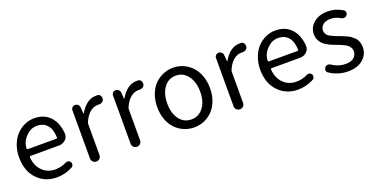

<svg xmlns="http://www.w3.org/2000/svg" viewBox="-23 -1134 3369 1723"><g transform="rotate(-20 1662.0 -272.5)"><path d="M310.5 12.7Q199.2 12.7 125 -64Q50.8 -140.6 50.8 -271.5Q50.8 -335 71.3 -389.6Q91.8 -444.3 126 -480.5Q160.2 -516.6 204.6 -536.6Q249 -556.6 295.9 -556.6Q390.6 -556.6 446.8 -497.6Q502.9 -438.5 510.7 -335Q510.7 -331.1 510.7 -328.1Q510.7 -296.9 487.3 -274.4Q460 -250 422.9 -250H151.4Q147.5 -250 145 -247.1Q142.6 -244.1 142.6 -240.2Q149.4 -157.2 198.2 -108.4Q247.1 -59.6 322.3 -59.6Q378.9 -59.6 428.7 -85.9Q440.4 -91.8 454.1 -88.4Q467.8 -85 474.6 -73.2Q481.4 -60.5 478 -46.4Q474.6 -32.2 461.9 -25.4Q389.6 12.7 310.5 12.7ZM141.6 -323.2Q141.6 -320.3 144.5 -318.4Q146.5 -315.4 150.4 -315.4H421.9Q426.8 -315.4 429.2 -317.9Q431.6 -320.3 431.6 -324.2Q431.6 -324.2 431.6 -325.2Q429.7 -402.3 394.5 -443.4Q359.4 -484.4 296.9 -484.4Q239.3 -484.4 196.3 -441.4Q141.6 -388.7 141.6 -323.2Z M645.5 -45.9V-505.9Q645.5 -521.5 656.7 -532.2Q668 -543 683.6 -543Q699.2 -543 710.9 -532.2Q722.7 -521.5 723.6 -505.9L728.5 -445.3Q728.5 -444.3 730 -444.3Q731.4 -444.3 732.4 -445.3Q761.7 -498 801.3 -527.3Q840.8 -556.6 885.7 -556.6Q896.5 -556.6 904.3 -556.6Q921.9 -554.7 930.7 -539.1Q936.5 -528.3 936.5 -516.6Q936.5 -510.7 935.5 -504.9Q931.6 -489.3 918 -481.4Q905.3 -473.6 890.6 -473.6Q888.7 -473.6 886.7 -473.6Q880.9 -473.6 874 -473.6Q836.9 -473.6 801.3 -445.8Q765.6 -418 740.2 -358.4Q736.3 -349.6 736.3 -338.9V-45.9Q736.3 -26.4 723.1 -13.2Q710 0 691.4 0Q672.9 0 659.2 -13.2Q645.5 -26.4 645.5 -45.9Z M1033.2 -45.9V-505.9Q1033.2 -521.5 1044.4 -532.2Q1055.7 -543 1071.3 -543Q1086.9 -543 1098.6 -532.2Q1110.4 -521.5 1111.3 -505.9L1116.2 -445.3Q1116.2 -444.3 1117.7 -444.3Q1119.1 -444.3 1120.1 -445.3Q1149.4 -498 1189 -527.3Q1228.5 -556.6 1273.4 -556.6Q1284.2 -556.6 1292 -556.6Q1309.6 -554.7 1318.4 -539.1Q1324.2 -528.3 1324.2 -516.6Q1324.2 -510.7 1323.2 -504.9Q1319.3 -489.3 1305.7 -481.4Q1293 -473.6 1278.3 -473.6Q1276.4 -473.6 1274.4 -473.6Q1268.6 -473.6 1261.7 -473.6Q1224.6 -473.6 1189 -445.8Q1153.3 -418 1127.9 -358.4Q1124 -349.6 1124 -338.9V-45.9Q1124 -26.4 1110.8 -13.2Q1097.7 0 1079.1 0Q1060.5 0 1046.9 -13.2Q1033.2 -26.4 1033.2 -45.9Z M1370.1 -271.5Q1370.1 -336.9 1390.6 -391.6Q1411.1 -446.3 1446.3 -481.9Q1481.4 -517.6 1526.9 -537.1Q1572.3 -556.6 1622.6 -556.6Q1672.9 -556.6 1718.3 -537.1Q1763.7 -517.6 1798.3 -481.9Q1833 -446.3 1853.5 -391.6Q1874 -336.9 1874 -271.5Q1874 -205.1 1853.5 -150.9Q1833 -96.7 1798.3 -61Q1763.7 -25.4 1718.3 -6.3Q1672.9 12.7 1622.6 12.7Q1572.3 12.7 1526.9 -6.3Q1481.4 -25.4 1446.3 -61Q1411.1 -96.7 1390.6 -150.9Q1370.1 -205.1 1370.1 -271.5ZM1780.3 -271.5Q1780.3 -364.3 1736.3 -422.9Q1692.4 -481.4 1622.1 -481.4Q1551.8 -481.4 1508.8 -423.3Q1465.8 -365.2 1465.8 -271.5Q1465.8 -177.7 1508.8 -120.6Q1551.8 -63.5 1622.6 -63.5Q1693.4 -63.5 1736.8 -120.6Q1780.3 -177.7 1780.3 -271.5Z M2016.6 -45.9V-505.9Q2016.6 -521.5 2027.8 -532.2Q2039.1 -543 2054.7 -543Q2070.3 -543 2082 -532.2Q2093.8 -521.5 2094.7 -505.9L2099.6 -445.3Q2099.6 -444.3 2101.1 -444.3Q2102.5 -444.3 2103.5 -445.3Q2132.8 -498 2172.4 -527.3Q2211.9 -556.6 2256.8 -556.6Q2267.6 -556.6 2275.4 -556.6Q2293 -554.7 2301.8 -539.1Q2307.6 -528.3 2307.6 -516.6Q2307.6 -510.7 2306.6 -504.9Q2302.7 -489.3 2289.1 -481.4Q2276.4 -473.6 2261.7 -473.6Q2259.8 -473.6 2257.8 -473.6Q2252 -473.6 2245.1 -473.6Q2208 -473.6 2172.4 -445.8Q2136.7 -418 2111.3 -358.4Q2107.4 -349.6 2107.4 -338.9V-45.9Q2107.4 -26.4 2094.2 -13.2Q2081.1 0 2062.5 0Q2043.9 0 2030.3 -13.2Q2016.6 -26.4 2016.6 -45.9Z M2613.3 12.7Q2502 12.7 2427.7 -64Q2353.5 -140.6 2353.5 -271.5Q2353.5 -335 2374 -389.6Q2394.5 -444.3 2428.7 -480.5Q2462.9 -516.6 2507.3 -536.6Q2551.8 -556.6 2598.6 -556.6Q2693.4 -556.6 2749.5 -497.6Q2805.7 -438.5 2813.5 -335Q2813.5 -331.1 2813.5 -328.1Q2813.5 -296.9 2790 -274.4Q2762.7 -250 2725.6 -250H2454.1Q2450.2 -250 2447.8 -247.1Q2445.3 -244.1 2445.3 -240.2Q2452.1 -157.2 2501 -108.4Q2549.8 -59.6 2625 -59.6Q2681.6 -59.6 2731.4 -85.9Q2743.2 -91.8 2756.8 -88.4Q2770.5 -85 2777.3 -73.2Q2784.2 -60.5 2780.8 -46.4Q2777.3 -32.2 2764.6 -25.4Q2692.4 12.7 2613.3 12.7ZM2444.3 -323.2Q2444.3 -320.3 2447.3 -318.4Q2449.2 -315.4 2453.1 -315.4H2724.6Q2729.5 -315.4 2731.9 -317.9Q2734.4 -320.3 2734.4 -324.2Q2734.4 -324.2 2734.4 -325.2Q2732.4 -402.3 2697.3 -443.4Q2662.1 -484.4 2599.6 -484.4Q2542 -484.4 2499 -441.4Q2444.3 -388.7 2444.3 -323.2Z M3090.8 12.7Q3000 12.7 2918 -40Q2904.3 -47.9 2902.3 -63.5Q2902.3 -66.4 2902.3 -69.3Q2902.3 -82 2910.2 -91.8Q2918.9 -104.5 2934.6 -106.4Q2950.2 -108.4 2962.9 -99.6Q3025.4 -57.6 3093.8 -57.6Q3145.5 -57.6 3172.9 -81.5Q3200.2 -105.5 3200.2 -142.6Q3200.2 -159.2 3192.4 -172.9Q3184.6 -186.5 3174.8 -196.3Q3165 -206.1 3145.5 -216.3Q3126 -226.6 3113.3 -231.9Q3100.6 -237.3 3076.2 -246.1Q3048.8 -255.9 3029.8 -264.2Q3010.7 -272.5 2986.8 -286.6Q2962.9 -300.8 2948.7 -315.9Q2934.6 -331.1 2924.3 -354Q2914.1 -377 2914.1 -403.3Q2914.1 -469.7 2964.8 -513.2Q3015.6 -556.6 3101.6 -556.6Q3172.9 -556.6 3240.2 -516.6Q3252.9 -508.8 3255.4 -493.7Q3257.8 -478.5 3248 -466.8Q3239.3 -454.1 3224.1 -451.7Q3209 -449.2 3196.3 -457Q3149.4 -485.4 3101.6 -485.4Q3052.7 -485.4 3027.8 -462.9Q3002.9 -440.4 3002.9 -407.2Q3002.9 -392.6 3009.3 -380.4Q3015.6 -368.2 3023.9 -360.4Q3032.2 -352.5 3049.3 -343.8Q3066.4 -335 3078.1 -330.1Q3089.8 -325.2 3112.3 -316.4Q3119.1 -314.5 3122.1 -313.5Q3146.5 -303.7 3157.2 -299.3Q3168 -294.9 3189.5 -285.2Q3210.9 -275.4 3221.7 -267.6Q3232.4 -259.8 3247.6 -246.6Q3262.7 -233.4 3270 -220.2Q3277.3 -207 3282.7 -188.5Q3288.1 -169.9 3288.1 -148.4Q3288.1 -79.1 3235.4 -33.2Q3182.6 12.7 3090.8 12.7Z"/></g></svg>

Font: Gen Jyuu GothicX Regular
Style: Regular
Weight: 400
Designer: [Source Han Sans]
Ryoko NISHIZUKA  (kana & ideographs); Paul D. Hunt (Latin, Greek & Cyrillic); Wenlong ZHANG  (bopomofo
Version: Version 1.002.20150607